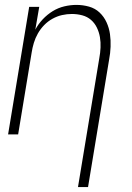

<svg xmlns="http://www.w3.org/2000/svg" viewBox="-20 -548 540 783"><path d="M298 215 385 -311Q389 -332 390 -354Q391 -376 387.5 -396.5Q384 -417 375 -435.5Q366 -454 351 -467Q336 -480 315.5 -485.5Q295 -491 273 -491Q253 -491 233 -486.5Q213 -482 194 -471.5Q175 -461 160 -445.5Q145 -430 134.5 -411.5Q124 -393 118 -373Q112 -353 109 -333L54 0H13L99 -520H140L124 -427Q136 -450 154.5 -469.5Q173 -489 195 -502.5Q217 -516 242 -522Q267 -528 292 -528Q318 -528 343 -521Q368 -514 386 -497Q404 -480 414.5 -457Q425 -434 428.5 -409Q432 -384 431 -357.5Q430 -331 425 -305L339 215Z"/></svg>

Font: Iosevka Curly Extralight
Style: Italic
Weight: 200
Italic angle: -9°
Monospace: yes
Designer: Belleve Invis
Foundry: Belleve Invis
Version: Version 22.1.2; ttfautohint (v1.8.4)